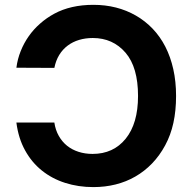

<svg xmlns="http://www.w3.org/2000/svg" viewBox="-20 -757 792 787"><path d="M47.2 -254.6H202.8Q207.4 -223.7 221.1 -199.8Q234.7 -175.8 255.1 -159.4Q275.6 -143.1 302.2 -134.6Q328.8 -126.1 359.4 -126.1Q444.6 -126.1 495 -188.2Q545.8 -250.7 545.8 -363.6Q545.8 -481.2 494.7 -540.8Q442.8 -601.2 360.4 -601.2Q330.3 -601.2 304.2 -593.4Q278.1 -585.6 257.5 -570.1Q236.9 -554.7 222.8 -531.8Q208.8 -508.9 202.8 -478.7L47.2 -479.4Q51.8 -515.3 65 -547.9Q78.1 -580.6 98 -608.8Q117.9 -637.1 144.4 -660.3Q170.8 -683.6 202.1 -700.6Q269.5 -737.2 362.9 -737.2Q460.2 -737.2 536.9 -693.2Q575.3 -671.2 605.8 -639.2Q636.4 -607.2 657.7 -565.7Q679 -524.1 690.3 -473.5Q701.7 -422.9 701.7 -363.6Q701.7 -303.3 690.7 -253.2Q679.7 -203.1 657 -161.2Q634.2 -119 603.3 -87Q572.4 -55 534.8 -33.4Q497.2 -11.7 453.8 -0.9Q410.5 9.9 362.9 9.9Q301.1 9.9 247.2 -7.3Q193.2 -24.5 151.5 -58.1Q109.7 -91.6 82.6 -141Q55.4 -190.3 47.2 -254.6Z"/></svg>

Font: Inter P
Style: Bold
Weight: 700
Designer: Rasmus Andersson
Foundry: rsms
Version: Version 3.018;git-588b23468